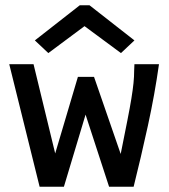

<svg xmlns="http://www.w3.org/2000/svg" viewBox="-20 -706 640 727"><path d="M130 1 15 -463H107L189 -125L275 -415H336L437 -123Q452 -198 462 -248.5Q472 -299 477.5 -333Q483 -367 485.5 -391.5Q488 -416 488 -439L489 -463H582Q566 -349 540 -230Q514 -111 486 1H393L304 -272L222 1ZM163 -505 112 -553 282 -686H319L489 -553L438 -505L300 -607Z"/></svg>

Font: Inconsolata Expanded SemiBold
Style: Regular
Weight: 600
Width: 7
Monospace: yes
Designer: Raph Levien, Cyreal, Brenton Simpson
Foundry: Raph Levien, Cyreal, Google
Version: Version 3.001; ttfautohint (v1.8.2.53-6de2)